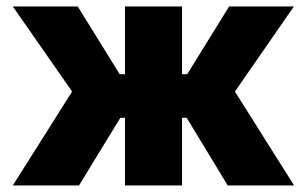

<svg xmlns="http://www.w3.org/2000/svg" viewBox="-20 -565 935 585"><path d="M220.7 0H19L199.7 -286.1L19 -545.4H216.8L344.7 -338.9H360.8V-545.4H534.7V-338.9H550.3L678.2 -545.4H875.5L695.8 -286.1L876 0H673.8L548.8 -206.1H534.7V0H360.8V-206.1H346.7Z"/></svg>

Font: My Font
Style: Regular
Weight: 500
Designer: Rasmus Andersson
Foundry: rsms
Version: Version 0.001